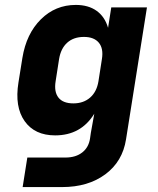

<svg xmlns="http://www.w3.org/2000/svg" viewBox="-20 -580 640 780"><path d="M72 180 91 60H246Q288 60 314.5 39Q341 18 346 -19L349 -40L363 -118Q309 -30 204 -30Q121 -30 80 -88Q39 -146 55 -245L71 -345Q87 -443 146 -501.5Q205 -560 288 -560Q339 -560 372.5 -536Q406 -512 419 -467L432 -550H577L492 -14Q478 76 408 128Q338 180 232 180ZM278 -160Q319 -160 346 -183.5Q373 -207 380 -250L394 -340Q401 -383 381.5 -406.5Q362 -430 321 -430Q279 -430 253 -406.5Q227 -383 220 -340L206 -250Q199 -207 217.5 -183.5Q236 -160 278 -160Z"/></svg>

Font: JetBrains Mono NL ExtraBold
Style: Italic
Weight: 800
Italic angle: -9°
Monospace: yes
Designer: Philipp Nurullin, Konstantin Bulenkov
Foundry: JetBrains
Version: Version 2.305; ttfautohint (v1.8.4.7-5d5b)